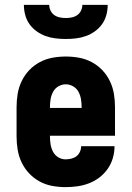

<svg xmlns="http://www.w3.org/2000/svg" viewBox="-20 -760 540 788"><path d="M249 8Q222 8 194.5 3Q167 -2 143 -15Q119 -28 100 -48Q81 -68 69 -93Q57 -118 52.5 -145.5Q48 -173 48 -200V-320Q48 -348 52.5 -375Q57 -402 69 -427Q81 -452 100 -472Q119 -492 143.5 -505Q168 -518 195 -523Q222 -528 250 -528Q278 -528 305 -523Q332 -518 356.5 -505Q381 -492 400 -472Q419 -452 431 -427Q443 -402 447.5 -375Q452 -348 452 -320V-203H185V-200Q185 -184 187.5 -168Q190 -152 197.5 -137.5Q205 -123 219 -114.5Q233 -106 249 -106Q261 -106 273 -109Q285 -112 294 -119Q303 -126 308 -137Q313 -148 313 -160H450V-159Q450 -135 443 -111Q436 -87 422 -67Q408 -47 388.5 -32Q369 -17 346 -8Q323 1 298.5 4.5Q274 8 249 8ZM185 -317H315V-320Q315 -336 312.5 -352Q310 -368 302.5 -382.5Q295 -397 280.5 -405.5Q266 -414 250 -414Q234 -414 219.5 -405.5Q205 -397 197.5 -382.5Q190 -368 187.5 -352Q185 -336 185 -320ZM250 -600Q229 -600 208 -602.5Q187 -605 167.5 -612Q148 -619 130.5 -631.5Q113 -644 101 -661Q89 -678 83.5 -698.5Q78 -719 78 -740H182Q182 -728 187.5 -716.5Q193 -705 203 -698Q213 -691 225.5 -688.5Q238 -686 250 -686Q262 -686 274.5 -688.5Q287 -691 297 -698Q307 -705 312.5 -716.5Q318 -728 318 -740H422Q422 -719 416.5 -698.5Q411 -678 399 -661Q387 -644 369.5 -631.5Q352 -619 332.5 -612Q313 -605 292 -602.5Q271 -600 250 -600Z"/></svg>

Font: Iosevka Term Curly Heavy
Style: Regular
Weight: 900
Designer: Belleve Invis
Foundry: Belleve Invis
Version: Version 32.3.0